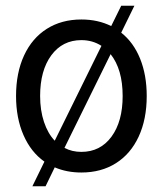

<svg xmlns="http://www.w3.org/2000/svg" viewBox="-20 -590 568 670"><path d="M492 -255Q492 -174 464 -113.5Q436 -53 384.5 -20.5Q333 12 264 12Q213 12 171 -6L139 60H93L135 -26Q88 -59 62 -118.5Q36 -178 36 -255Q36 -336 64 -396.5Q92 -457 143.5 -489.5Q195 -522 264 -522Q322 -522 368 -499L403 -570H449L403 -476Q446 -442 469 -385Q492 -328 492 -255ZM171 -99 334 -430Q303 -450 264 -450Q198 -450 159 -397Q120 -344 120 -255Q120 -205 133.5 -164.5Q147 -124 171 -99ZM408 -255Q408 -348 366 -401L205 -74Q231 -60 264 -60Q330 -60 369 -113Q408 -166 408 -255Z"/></svg>

Font: Thasadith
Style: Bold
Weight: 700
Designer: Cadson Demak Co.,Ltd.
Foundry: Cadson Demak Co.,Ltd.
Version: Version 1.000; ttfautohint (v1.6)